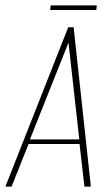

<svg xmlns="http://www.w3.org/2000/svg" viewBox="-38 -692 410 712"><path d="M-18 0 215 -591H235L299 0H275L257 -158H68L5 0ZM73 -175H256L216 -534ZM148 -655 150 -672H321L319 -655Z"/></svg>

Font: Alumni Sans SC Thin
Style: Italic
Weight: 100
Italic angle: -8°
Designer: Robert E. Leuschke
Foundry: Robert E. Leuschke
Version: Version 1.016